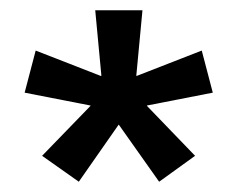

<svg xmlns="http://www.w3.org/2000/svg" viewBox="-20 -659 462 374"><path d="M133.5 -305 62 -355.5 156.5 -453 156 -453.5 28 -478.5 49.5 -560.5 176.5 -511 177.5 -511.5 165.5 -639H257.5L245.5 -511.5L246 -511L373 -560.5L394.5 -478.5L266.5 -453.5L266 -453L360 -355.5L290 -305L211.5 -416H211Z"/></svg>

Font: Anek Gurmukhi Medium SemiExpanded
Style: Regular
Weight: 500
Width: 6
Version: Version 1.003